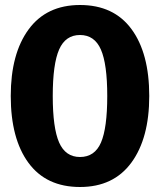

<svg xmlns="http://www.w3.org/2000/svg" viewBox="-20 -731 640 768"><path d="M300 17Q165 17 94 -79.5Q23 -176 23 -347Q23 -516 94.5 -613.5Q166 -711 300 -711Q435 -711 506 -614.5Q577 -518 577 -347Q577 -178 505.5 -80.5Q434 17 300 17ZM300 -591Q242 -591 216.5 -533Q191 -475 191 -347Q191 -219 216.5 -161Q242 -103 300 -103Q359 -103 384 -161Q409 -219 409 -347Q409 -475 383.5 -533Q358 -591 300 -591Z"/></svg>

Font: Fira Mono
Style: Bold
Weight: 700
Monospace: yes
Designer: Carrois Corporate & Edenspiekermann AG
Foundry: Carrois Corporate GbR & Edenspiekermann AG
Version: Version 3.206